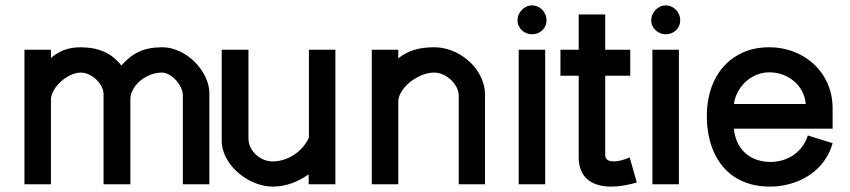

<svg xmlns="http://www.w3.org/2000/svg" viewBox="-20 -689 3177 718"><path d="M71.4 -502.9V0H170.5V-316.4Q170.5 -327.7 175.4 -339.7Q180.3 -351.6 188.5 -362.9Q196.8 -374.1 207.8 -384.1Q218.8 -394.1 231.1 -401.5Q243.4 -409 256.4 -413.3Q269.4 -417.6 281.4 -417.6Q297.2 -417.6 312.6 -410.3Q328.1 -402.9 340.2 -391.4Q352.4 -379.9 359.9 -365.2Q367.3 -350.6 367.3 -335.9V0H467.5V-316.6Q467.5 -330.5 472.3 -343.2Q477.2 -356 485.4 -367.1Q493.7 -378.3 505.1 -387.6Q516.5 -396.9 529.4 -403.5Q542.4 -410.2 556.6 -413.9Q570.8 -417.6 584.8 -417.6Q598.9 -417.6 613.1 -409.4Q627.2 -401.2 638.5 -388.6Q649.7 -376 656.7 -361.3Q663.8 -346.7 663.8 -333.7V0H762.9V-339.7Q762.9 -360.7 756.1 -381.3Q749.2 -402 737.2 -421.1Q725.2 -440.3 708.6 -457Q691.9 -473.6 672.3 -485.9Q652.6 -498.1 630.9 -505.2Q609.1 -512.2 586.7 -512.2Q560.1 -512.2 538.6 -508Q517.2 -503.7 499 -495.3Q480.9 -486.8 465 -474Q449 -461.2 433.7 -444Q406.2 -479.6 368.5 -495.9Q330.8 -512.2 281.5 -512.2Q263 -512.2 247.8 -509.5Q232.5 -506.8 219.2 -501.8Q206 -496.7 194 -489.3Q182 -481.9 170.5 -472.6V-502.9Z M1234.2 -502.9H1135.2V-174Q1126.2 -154.8 1111.9 -138.4Q1097.7 -122.1 1079.9 -110.4Q1062.1 -98.6 1041.5 -92Q1020.9 -85.4 999.5 -85.4Q982.4 -85.4 966.1 -92.1Q949.8 -98.8 937.2 -110.6Q924.5 -122.4 916.8 -137.9Q909.1 -153.5 909.1 -171.1V-502.9H809.1V-163.4Q809.1 -140.1 817.1 -118.5Q825.1 -96.8 838.9 -77.6Q852.7 -58.5 871.2 -42.6Q889.7 -26.7 910.8 -15.3Q931.9 -3.9 954.8 2.4Q977.6 8.8 999.5 8.8Q1018.5 8.8 1036.3 5.6Q1054.2 2.3 1071 -3.7Q1087.9 -9.7 1103.6 -18.2Q1119.3 -26.7 1134.2 -37V0H1234.2Z M1370.3 -502.9V0H1469.4V-308.6Q1469.4 -322.1 1475.5 -335.5Q1481.5 -348.8 1491.6 -361Q1501.7 -373.2 1515 -383.5Q1528.3 -393.7 1543.2 -401.4Q1558 -409.2 1573.4 -413.4Q1588.8 -417.6 1602.7 -417.6Q1620.7 -417.6 1637.3 -409.9Q1653.8 -402.2 1666.8 -390Q1679.8 -377.8 1687.7 -362.3Q1695.5 -346.8 1695.5 -330.9V0H1793.8V-333.7Q1793.8 -357.6 1786.6 -379.9Q1779.4 -402.2 1766.5 -422.1Q1753.6 -442 1735.7 -458.4Q1717.9 -474.9 1696.7 -486.9Q1675.5 -498.9 1651.5 -505.6Q1627.5 -512.2 1602.7 -512.2Q1581.7 -512.2 1563.4 -509.8Q1545 -507.3 1528.8 -502.4Q1512.5 -497.6 1497.9 -489.7Q1483.2 -481.9 1469.4 -470.7V-502.9Z M2018.8 -502.9H1919.7V0H2018.8ZM2023.8 -613Q2023.8 -624 2019.7 -634.2Q2015.5 -644.4 2008.2 -652.1Q2000.8 -659.7 1990.8 -664.3Q1980.9 -668.8 1969.5 -668.8Q1958.5 -668.8 1948.6 -664.3Q1938.7 -659.7 1931.4 -652.1Q1924 -644.4 1919.6 -634.2Q1915.2 -624 1915.2 -613Q1915.2 -602.1 1919.6 -592.5Q1924 -583 1931.5 -575.9Q1939.1 -568.8 1948.9 -564.8Q1958.6 -560.8 1969.5 -560.8Q1980.9 -560.8 1990.8 -564.8Q2000.8 -568.7 2008.2 -575.9Q2015.5 -583 2019.7 -592.5Q2023.8 -602.1 2023.8 -613Z M2334.7 -100.5Q2328.7 -97.9 2321.4 -95.1Q2314.2 -92.3 2306.3 -90.1Q2298.5 -88 2290.6 -86.7Q2282.7 -85.4 2275.7 -85.4Q2270.2 -85.4 2264.4 -86.3Q2258.5 -87.3 2253.9 -89.9Q2249.2 -92.6 2246.2 -97Q2243.3 -101.4 2243.3 -108.4V-405.9H2336.9V-502.9H2243.3V-634.8H2144.1V-502.9H2075.8V-405.9H2144.1V-100.7Q2144.1 -72.7 2152.8 -52Q2161.4 -31.2 2177.2 -17.9Q2193 -4.5 2215.1 2.1Q2237.3 8.8 2264.4 8.8Q2288.8 8.8 2313.4 4.5Q2338.1 0.2 2361.4 -6.4Z M2518.8 -502.9H2419.7V0H2518.8ZM2523.8 -613Q2523.8 -624 2519.7 -634.2Q2515.5 -644.4 2508.2 -652.1Q2500.8 -659.7 2490.8 -664.3Q2480.9 -668.8 2469.5 -668.8Q2458.5 -668.8 2448.6 -664.3Q2438.7 -659.7 2431.4 -652.1Q2424 -644.4 2419.6 -634.2Q2415.2 -624 2415.2 -613Q2415.2 -602.1 2419.6 -592.5Q2424 -583 2431.5 -575.9Q2439.1 -568.8 2448.9 -564.8Q2458.6 -560.8 2469.5 -560.8Q2480.9 -560.8 2490.8 -564.8Q2500.8 -568.7 2508.2 -575.9Q2515.5 -583 2519.7 -592.5Q2523.8 -602.1 2523.8 -613Z M3000.8 -182.5Q2993.9 -159.6 2980.4 -141.2Q2966.8 -122.8 2948.3 -109.9Q2929.9 -97.1 2907.6 -90.3Q2885.3 -83.5 2861.2 -83.5Q2832.9 -83.5 2808.9 -92Q2784.9 -100.6 2767 -116.6Q2749.2 -132.5 2738.2 -155.6Q2727.1 -178.6 2724.4 -207.9H3093.6V-284.6Q3093.6 -318 3085.1 -347.8Q3076.7 -377.5 3061.2 -402.9Q3045.8 -428.2 3024.1 -448.4Q3002.4 -468.7 2976.1 -482.8Q2949.8 -497 2919.6 -504.6Q2889.4 -512.2 2856.7 -512.2Q2800.6 -512.2 2757.1 -492.2Q2713.6 -472.3 2683.8 -437.7Q2654 -403.2 2638.6 -356.4Q2623.2 -309.6 2623.2 -255.9Q2623.2 -219 2629.6 -185Q2636 -151 2649 -121.6Q2661.9 -92.2 2681.4 -68.2Q2701 -44.1 2727.1 -27.1Q2753.2 -10 2786.2 -0.6Q2819.1 8.8 2858.5 8.8Q2884.9 8.8 2910.5 4.1Q2936.1 -0.7 2960 -9.9Q2983.8 -19 3004.9 -32.9Q3026 -46.7 3043.2 -64.7Q3060.4 -82.7 3073.4 -105Q3086.4 -127.2 3093.5 -153.6ZM2724.4 -300.2Q2726.6 -316.5 2732.6 -331.5Q2738.7 -346.5 2747.8 -359.6Q2756.8 -372.8 2768.8 -383.7Q2780.8 -394.7 2794.8 -402.4Q2808.8 -410.2 2824.5 -414.4Q2840.1 -418.6 2856.7 -418.6Q2883.1 -418.6 2906.6 -410Q2930.2 -401.4 2948.6 -385.9Q2967.1 -370.4 2978.9 -348.7Q2990.6 -327 2993.4 -300.2Z"/></svg>

Font: Saysettha
Style: Regular
Weight: 400
Designer: John M. Durdin
Foundry: Lao Script for Windows
Version: Version 2.201